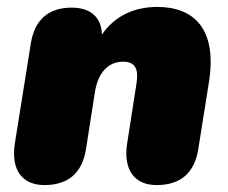

<svg xmlns="http://www.w3.org/2000/svg" viewBox="-20 -526 658 554"><path d="M108 8C177 8 217 -27 228 -95L254 -261C263 -317 293 -348 335 -348C371 -348 380 -326 374 -286L347 -113C335 -37 367 8 432 8C501 8 541 -27 552 -95L583 -290C607 -442 540 -506 434 -506C365 -506 309 -478 274 -426C273 -477 240 -504 187 -504C120 -504 80 -469 69 -401L23 -113C11 -37 43 8 108 8Z"/></svg>

Font: SN Pro Black
Style: Italic
Weight: 900
Italic angle: -9°
Designer: Tobias Whetton
Foundry: Supernotes
Version: Version 1.001;Glyphs 3.2 (3249)